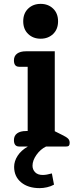

<svg xmlns="http://www.w3.org/2000/svg" viewBox="-20 -757 420 992"><path d="M100 -647Q100 -688 125.5 -712.5Q151 -737 190 -737Q229 -737 254.5 -712.5Q280 -688 280 -647Q280 -606 254.5 -581.5Q229 -557 190 -557Q151 -557 125.5 -581.5Q100 -606 100 -647ZM53 105Q53 76 71 48Q89 20 124 0H79Q52 0 52 -33Q52 -56 68.5 -68Q85 -80 114 -80H123V-412H79Q52 -412 52 -445Q52 -468 68.5 -480Q85 -492 114 -492H263V-79L299 -61Q322 -50 331 -41.5Q340 -33 340 -19Q340 -9 336 -4.5Q332 0 322 0H218Q189 14 168.5 43Q148 72 148 99Q148 119 161.5 133Q175 147 201 147Q220 147 248 139L259 197Q243 206 223 210.5Q203 215 185 215Q125 215 89 185Q53 155 53 105Z"/></svg>

Font: Maitree
Style: Bold
Weight: 700
Designer: CadsonDemak Team
Foundry: CadsonDemak
Version: Version 1.002